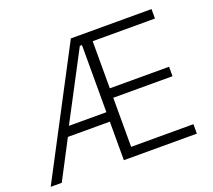

<svg xmlns="http://www.w3.org/2000/svg" viewBox="-118 -854 1124 1011"><g transform="rotate(-20 444.0 -349.0)"><path d="M413 0V-216H178L65 0H3L370 -698H822V-645H473V-381H805V-328H473V-53H822V0ZM413 -645H401L203 -269H413Z"/></g></svg>

Font: IBM Plex Sans Light
Style: Regular
Weight: 300
Designer: Mike Abbink, Paul van der Laan, Pieter van Rosmalen
Foundry: Bold Monday
Version: Version 3.0